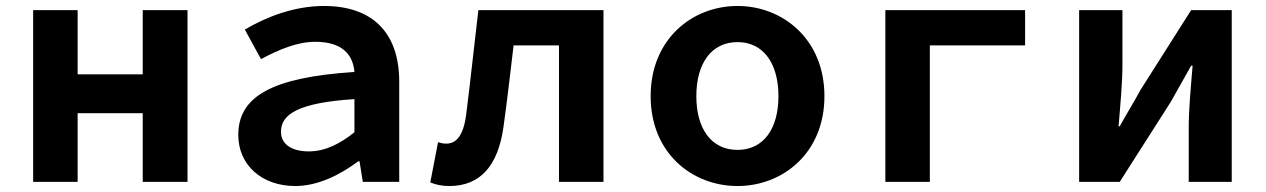

<svg xmlns="http://www.w3.org/2000/svg" viewBox="-20 -609 4240 643"><path d="M91 -575V0H240V-230H458V0H608V-575H458V-360H240V-575Z M778 -157C778 -58 855 14 969 14C1045 14 1120 -24 1180 -69H1184L1195 0H1317V-335C1317 -502 1225 -589 1065 -589C966 -589 873 -553 800 -510L854 -411C916 -444 976 -469 1036 -469C1124 -469 1162 -428 1167 -368C889 -350 778 -285 778 -157ZM1167 -166C1119 -128 1070 -102 1014 -102C961 -102 921 -123 921 -168C921 -225 976 -265 1167 -277Z M1421 2C1441 10 1460 14 1485 14C1589 14 1648 -55 1666 -183C1679 -274 1689 -367 1700 -457H1852V0H2001V-575H1582C1568 -458 1556 -341 1541 -224C1532 -155 1508 -128 1475 -128C1464 -128 1455 -130 1447 -133Z M2159 -287C2159 -96 2298 14 2450 14C2601 14 2741 -96 2741 -287C2741 -478 2601 -589 2450 -589C2298 -589 2159 -478 2159 -287ZM2587 -287C2587 -178 2537 -107 2450 -107C2362 -107 2312 -178 2312 -287C2312 -396 2362 -468 2450 -468C2537 -468 2587 -396 2587 -287Z M2945 -575V0H3094V-457H3413V-575Z M3594 -575V0H3730L3901 -268C3919 -301 3950 -354 3969 -389H3974C3968 -317 3961 -241 3961 -183V0H4105V-575H3969L3799 -307C3781 -273 3749 -221 3730 -186H3726C3732 -257 3739 -333 3739 -392V-575Z"/></svg>

Font: Kawkab Mono
Style: Bold
Weight: 700
Monospace: yes
Designer: Abdullah Arif
Foundry: Abdullah Arif
Version: Version 1.000;PS 000.500;hotconv 1.0.88;makeotf.lib2.5.64775